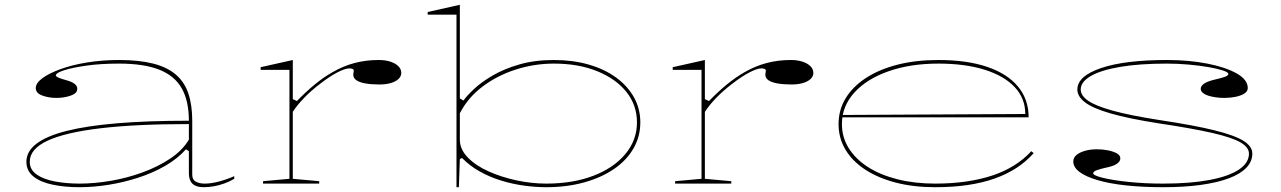

<svg xmlns="http://www.w3.org/2000/svg" viewBox="-20 -765 5338 800"><path d="M476 -515Q560 -515 618.5 -500Q677 -485 713 -454Q749 -423 765 -375Q781 -327 781 -262V-37Q781 -16 796 -8Q811 0 833 0Q860 0 893.5 -9Q927 -18 956 -31V-20Q938 -9 916 -1Q894 7 872 11Q850 15 828 15Q797 15 782 0.5Q767 -14 767 -43Q767 -76 767 -92.5Q767 -109 767 -118Q767 -127 767 -135L755 -143Q719 -103 667.5 -73.5Q616 -44 555.5 -24.5Q495 -5 432.5 5Q370 15 311 15Q250 15 199.5 4.5Q149 -6 119.5 -29.5Q90 -53 90 -91Q90 -177 257.5 -219.5Q425 -262 767 -262Q767 -344 737.5 -396.5Q708 -449 644 -474.5Q580 -500 476 -500Q399 -500 339.5 -491.5Q280 -483 246.5 -472Q213 -461 213 -451Q213 -446 223.5 -441.5Q234 -437 259 -430Q302 -418 302 -395Q302 -376 274.5 -366.5Q247 -357 215 -357Q183 -357 156 -367Q129 -377 129 -398Q129 -419 157 -439.5Q185 -460 233.5 -477.5Q282 -495 344.5 -505Q407 -515 476 -515ZM767 -248Q546 -248 398.5 -230.5Q251 -213 177.5 -178.5Q104 -144 104 -91Q104 -58 132.5 -38Q161 -18 208.5 -9Q256 0 311 0Q373 0 441 -11.5Q509 -23 573.5 -46.5Q638 -70 689 -104Q740 -138 767 -183Z M1076 0V-10L1186 -20V-474H1066V-485L1200 -515V-352L1217 -344Q1255 -383 1291.5 -413Q1328 -443 1365 -464Q1410 -490 1457.5 -502.5Q1505 -515 1557 -515Q1586 -515 1607 -508Q1628 -501 1640 -489Q1652 -477 1652 -461Q1652 -447 1640.5 -436Q1629 -425 1608.5 -419Q1588 -413 1561 -413Q1526 -413 1501.5 -417.5Q1477 -422 1464.5 -431Q1452 -440 1452 -453Q1452 -457 1452.5 -459.5Q1453 -462 1453.5 -465Q1454 -468 1454 -471Q1454 -480 1435 -480Q1418 -480 1386 -463.5Q1354 -447 1314 -416Q1277 -388 1247.5 -357.5Q1218 -327 1200 -299V-20L1310 -10V0Z M1882 15V-704H1762V-715L1896 -745V-355L1911 -346Q1925 -366 1955.5 -394.5Q1986 -423 2033 -450.5Q2080 -478 2144 -496.5Q2208 -515 2288 -515Q2367 -515 2433 -496Q2499 -477 2547 -442Q2595 -407 2621.5 -359.5Q2648 -312 2648 -255Q2648 -196 2619.5 -146.5Q2591 -97 2538.5 -61Q2486 -25 2414 -5Q2342 15 2256 15Q2212 15 2164 8.5Q2116 2 2068.5 -12.5Q2021 -27 1979 -50.5Q1937 -74 1905 -107L1896 -102L1892 15ZM2256 0Q2367 0 2452 -32.5Q2537 -65 2585.5 -123Q2634 -181 2634 -255Q2634 -327 2590 -382Q2546 -437 2468 -468.5Q2390 -500 2288 -500Q2207 -500 2130 -475.5Q2053 -451 1991.5 -405Q1930 -359 1896 -293V-183Q1896 -143 1929 -109Q1962 -75 2015.5 -51Q2069 -27 2132 -13.5Q2195 0 2256 0Z M2793 0V-10L2903 -20V-474H2783V-485L2917 -515V-352L2934 -344Q2972 -383 3008.5 -413Q3045 -443 3082 -464Q3127 -490 3174.5 -502.5Q3222 -515 3274 -515Q3303 -515 3324 -508Q3345 -501 3357 -489Q3369 -477 3369 -461Q3369 -447 3357.5 -436Q3346 -425 3325.5 -419Q3305 -413 3278 -413Q3243 -413 3218.5 -417.5Q3194 -422 3181.5 -431Q3169 -440 3169 -453Q3169 -457 3169.5 -459.5Q3170 -462 3170.5 -465Q3171 -468 3171 -471Q3171 -480 3152 -480Q3135 -480 3103 -463.5Q3071 -447 3031 -416Q2994 -388 2964.5 -357.5Q2935 -327 2917 -299V-20L3027 -10V0Z M3890 -515Q4009 -515 4093 -486.5Q4177 -458 4221.5 -404.5Q4266 -351 4266 -276H3488V-286L4252 -290Q4252 -355 4208 -402Q4164 -449 4082.5 -474.5Q4001 -500 3890 -500Q3773 -500 3682 -468Q3591 -436 3539.5 -379Q3488 -322 3488 -248Q3488 -193 3516.5 -147.5Q3545 -102 3596.5 -69Q3648 -36 3719.5 -18Q3791 0 3876 0Q3945 0 4004.5 -8.5Q4064 -17 4114 -33.5Q4164 -50 4205 -75.5Q4246 -101 4277 -135L4287 -127Q4256 -92 4215.5 -65.5Q4175 -39 4124 -21Q4073 -3 4011.5 6Q3950 15 3876 15Q3785 15 3711 -4.5Q3637 -24 3584 -59Q3531 -94 3502.5 -142Q3474 -190 3474 -248Q3474 -307 3503.5 -355.5Q3533 -404 3588 -440Q3643 -476 3719.5 -495.5Q3796 -515 3890 -515Z M4827 15Q4741 15 4671.5 7.5Q4602 0 4553 -14.5Q4504 -29 4478 -48.5Q4452 -68 4452 -92Q4452 -108 4465 -119Q4478 -130 4500.5 -136.5Q4523 -143 4550 -143Q4575 -143 4597 -138.5Q4619 -134 4633.5 -126Q4648 -118 4648 -105Q4648 -93 4635 -83.5Q4622 -74 4599 -69Q4563 -61 4549 -55.5Q4535 -50 4535 -43Q4535 -34 4575.5 -24Q4616 -14 4682.5 -7Q4749 0 4827 0Q4939 0 5019 -15Q5099 -30 5141.5 -58Q5184 -86 5184 -125Q5184 -151 5149 -171.5Q5114 -192 5031.5 -211Q4949 -230 4808 -251Q4681 -271 4607 -292.5Q4533 -314 4501 -338.5Q4469 -363 4469 -392Q4469 -448 4568 -481.5Q4667 -515 4842 -515Q4934 -515 5010.5 -500Q5087 -485 5133 -459Q5179 -433 5179 -398Q5179 -384 5164.5 -375Q5150 -366 5128 -361.5Q5106 -357 5081 -357Q5063 -357 5045.5 -359.5Q5028 -362 5014 -366.5Q5000 -371 4991.5 -378.5Q4983 -386 4983 -395Q4983 -420 5044 -434Q5075 -441 5086.5 -446Q5098 -451 5098 -457Q5098 -464 5075 -471.5Q5052 -479 5014.5 -485.5Q4977 -492 4932 -496Q4887 -500 4842 -500Q4729 -500 4648.5 -486.5Q4568 -473 4525.5 -448.5Q4483 -424 4483 -392Q4483 -367 4513.5 -345.5Q4544 -324 4616 -304Q4688 -284 4810 -265Q4956 -243 5040.5 -222Q5125 -201 5161.5 -178Q5198 -155 5198 -125Q5198 -92 5173 -66Q5148 -40 5100 -22Q5052 -4 4983 5.5Q4914 15 4827 15Z"/></svg>

Font: Kalnia Expanded Thin
Style: Regular
Weight: 250
Width: 7
Designer: Frida Medrano
Foundry: Frida Medrano
Version: Version 1.105